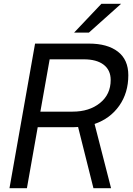

<svg xmlns="http://www.w3.org/2000/svg" viewBox="-20 -993 700 1013"><path d="M479 -339 566 0H473L392 -323Q385 -322 371 -322H179L122 0H30L165 -763H449Q547 -763 602 -720.5Q657 -678 657 -596Q657 -503 609 -435Q561 -367 479 -339ZM363 -404Q451 -404 507.5 -449.5Q564 -495 564 -571Q564 -623 527 -651.5Q490 -680 422 -680H242L193 -404ZM449 -821H371L515 -973H619Z"/></svg>

Font: Open Sauce One
Style: Italic
Weight: 400
Italic angle: -10°
Designer: Alfredo Marco Pradil
Foundry: Creative Sauce Fz LLC
Version: Version 1.477